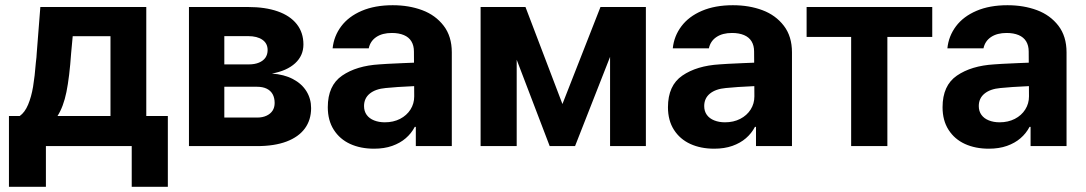

<svg xmlns="http://www.w3.org/2000/svg" viewBox="-20 -557 4139 732"><path d="M14.1 -114.7H55.2Q74.8 -128.6 87.1 -158Q99.5 -187.4 106.1 -226.5Q112.6 -265.6 116.8 -319.6Q118.2 -329.1 118.9 -337.8Q119.6 -346.5 120.1 -355.4L133.8 -530.3H537.7V-114.7H619.9V155.1H482.2V0H155V155.1H14.1ZM401.2 -114.7V-418.9H257.2L251.3 -355.4Q244.8 -262.6 233.3 -206.3Q221.8 -150 199.2 -114.7Z M700.4 -530.3H925.5Q991.4 -530.3 1038.7 -513.7Q1085.9 -497.2 1111.4 -465Q1136.8 -432.7 1136.8 -387.4Q1136.8 -344.9 1105.3 -315.9Q1073.8 -286.9 1016.6 -276.5Q1063.2 -273.3 1096.8 -255.6Q1130.4 -237.9 1148.3 -209.2Q1166.1 -180.4 1166.1 -144.8Q1166.1 -99.9 1142.4 -67.4Q1118.6 -34.9 1072.4 -17.4Q1026.3 0 960.4 0H700.4ZM1027.1 -164.3Q1027.1 -183.9 1019.4 -197.9Q1011.6 -211.8 996.6 -219Q981.5 -226.2 960.4 -226.2H835.2V-108.8H960.4Q981.1 -108.8 996.1 -115.9Q1011.2 -122.9 1019.2 -135.2Q1027.1 -147.4 1027.1 -164.3ZM1000.3 -366.2Q1000.3 -391.6 980.4 -405.4Q960.5 -419.3 925.5 -419.3H835.2V-311.5H928.8Q951.1 -311.5 967.4 -318.3Q983.6 -325.1 992 -337.2Q1000.3 -349.4 1000.3 -366.2Z M1497.1 -225.3 1450.3 -221.4Q1411.8 -218 1389.8 -200.2Q1367.9 -182.4 1367.9 -152.6Q1367.9 -133 1377.9 -119.1Q1387.9 -105.2 1406.1 -98Q1424.3 -90.7 1447.2 -90.7Q1479.8 -90.7 1505.3 -103.8Q1530.7 -116.9 1545 -139.5Q1559.2 -162.1 1559.2 -189.6L1558.1 -360.7Q1558.1 -383.3 1548.5 -399.2Q1539 -415.1 1519.8 -423.2Q1500.7 -431.3 1473.9 -431.3Q1437.7 -431.3 1414.7 -415.9Q1391.7 -400.5 1385.8 -372.7H1248.1Q1252.9 -419.5 1281 -456.9Q1309.1 -494.3 1359.1 -515.7Q1409.2 -537.1 1477.3 -537.1Q1539.2 -537.1 1589.8 -518.2Q1640.4 -499.3 1671.4 -458.9Q1702.5 -418.5 1702.5 -357.3V0H1565.3V-73.4H1561.4Q1548.3 -48.4 1526.9 -30Q1505.5 -11.5 1475.3 -0.8Q1445.1 9.9 1406 9.9Q1354.6 9.9 1315 -8.2Q1275.4 -26.4 1252.6 -62.1Q1229.7 -97.8 1229.7 -148.2Q1229.7 -231.2 1284.4 -268.7Q1339.1 -306.3 1426.7 -311.6Q1441.5 -313.1 1517.2 -316.4L1565.1 -318.3L1566.1 -229Q1546.2 -228.4 1497.1 -225.3Z M2269.3 -530.3H2380.5L2172.4 0H2075.7L1873.1 -530.3H1983.4L2124.3 -160.4ZM1949.9 0H1812.3V-530.3H1949.9ZM2305.9 -530.3H2442.4V0H2305.9Z M2794 -225.3 2747.2 -221.4Q2708.6 -218 2686.7 -200.2Q2664.8 -182.4 2664.8 -152.6Q2664.8 -133 2674.8 -119.1Q2684.8 -105.2 2703 -98Q2721.2 -90.7 2744 -90.7Q2776.7 -90.7 2802.1 -103.8Q2827.6 -116.9 2841.9 -139.5Q2856.1 -162.1 2856.1 -189.6L2855 -360.7Q2855 -383.3 2845.4 -399.2Q2835.8 -415.1 2816.7 -423.2Q2797.6 -431.3 2770.8 -431.3Q2734.6 -431.3 2711.6 -415.9Q2688.5 -400.5 2682.6 -372.7H2545Q2549.7 -419.5 2577.9 -456.9Q2606 -494.3 2656 -515.7Q2706.1 -537.1 2774.2 -537.1Q2836.1 -537.1 2886.7 -518.2Q2937.3 -499.3 2968.3 -458.9Q2999.4 -418.5 2999.4 -357.3V0H2862.2V-73.4H2858.3Q2845.2 -48.4 2823.8 -30Q2802.4 -11.5 2772.2 -0.8Q2741.9 9.9 2702.8 9.9Q2651.5 9.9 2611.9 -8.2Q2572.2 -26.4 2549.4 -62.1Q2526.6 -97.8 2526.6 -148.2Q2526.6 -231.2 2581.3 -268.7Q2636 -306.3 2723.6 -311.6Q2738.4 -313.1 2814 -316.4L2862 -318.3L2862.9 -229Q2843.1 -228.4 2794 -225.3Z M3055.2 -530.3H3534.2V-416.1H3363.1V0H3225V-416.1H3055.2Z M3840.9 -225.3 3794.1 -221.4Q3755.5 -218 3733.6 -200.2Q3711.6 -182.4 3711.6 -152.6Q3711.6 -133 3721.7 -119.1Q3731.7 -105.2 3749.9 -98Q3768.1 -90.7 3790.9 -90.7Q3823.5 -90.7 3849 -103.8Q3874.5 -116.9 3888.7 -139.5Q3903 -162.1 3903 -189.6L3901.9 -360.7Q3901.9 -383.3 3892.3 -399.2Q3882.7 -415.1 3863.6 -423.2Q3844.5 -431.3 3817.7 -431.3Q3781.5 -431.3 3758.4 -415.9Q3735.4 -400.5 3729.5 -372.7H3591.9Q3596.6 -419.5 3624.7 -456.9Q3652.8 -494.3 3702.9 -515.7Q3752.9 -537.1 3821 -537.1Q3883 -537.1 3933.6 -518.2Q3984.1 -499.3 4015.2 -458.9Q4046.2 -418.5 4046.2 -357.3V0H3909.1V-73.4H3905.2Q3892.1 -48.4 3870.7 -30Q3849.3 -11.5 3819.1 -0.8Q3788.8 9.9 3749.7 9.9Q3698.4 9.9 3658.8 -8.2Q3619.1 -26.4 3596.3 -62.1Q3573.5 -97.8 3573.5 -148.2Q3573.5 -231.2 3628.2 -268.7Q3682.9 -306.3 3770.5 -311.6Q3785.2 -313.1 3860.9 -316.4L3908.8 -318.3L3909.8 -229Q3890 -228.4 3840.9 -225.3Z"/></svg>

Font: Pretendard JP Variable
Style: Regular
Weight: 400
Designer: Base glyphs from Inter by Rasmus Andersson; Hangul glyphs from Noto Sans CJK(Source Han Sans) by Jang Soo-young and Kang
Foundry: Kil Hyung-jin
Version: Version 1.307;Glyphs 3.2 (3192)